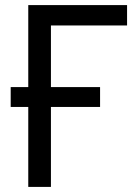

<svg xmlns="http://www.w3.org/2000/svg" viewBox="-20 -734 540 754"><path d="M479 -634H180V-392H373V-314H180V0H91V-314H22V-392H91V-714H479Z"/></svg>

Font: Noto Sans Display
Style: Regular
Weight: 400
Designer: Monotype Design team
Foundry: Monotype Imaging Inc.
Version: Version 1.000